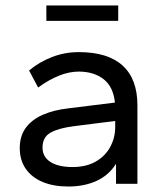

<svg xmlns="http://www.w3.org/2000/svg" viewBox="-20 -670 600 700"><path d="M229 10Q175 10 135.5 -6.5Q96 -23 74 -54.5Q52 -86 52 -130Q52 -174 74 -204Q96 -234 136 -251.5Q176 -269 229 -275L399 -296Q393 -354 357.5 -381.5Q322 -409 267 -409Q233 -409 196 -394.5Q159 -380 119 -351L86 -413Q123 -444 169.5 -462Q216 -480 267 -480Q373 -480 427 -431Q481 -382 481 -286V0H403V-73Q377 -31 332 -10.5Q287 10 229 10ZM244 -61Q295 -61 330 -81.5Q365 -102 382.5 -135.5Q400 -169 400 -206V-229L250 -210Q194 -203 164.5 -186.5Q135 -170 135 -132Q135 -98 164 -79.5Q193 -61 244 -61ZM149 -594V-650H411V-594Z"/></svg>

Font: Gantari
Style: Regular
Weight: 400
Designer: Anugrah Pasau
Foundry: Lafontype
Version: Version 1.000; ttfautohint (v1.8.3)